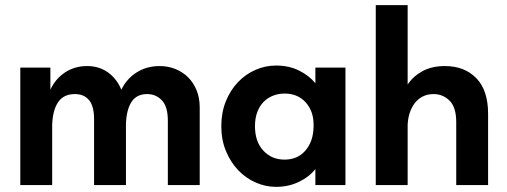

<svg xmlns="http://www.w3.org/2000/svg" viewBox="-20 -720 1972 747"><path d="M346 -256Q346 -307 326.5 -330.5Q307 -354 271 -354Q228 -354 206.5 -323Q185 -292 183 -234V0H59V-457H176V-371Q196 -414 233.5 -438.5Q271 -463 319 -463Q366 -463 400.5 -438Q435 -413 452 -371Q473 -414 512 -438.5Q551 -463 601 -463Q634 -463 662.5 -451.5Q691 -440 712 -419Q733 -398 745 -368.5Q757 -339 757 -302V0H633V-251Q633 -305 610 -329.5Q587 -354 552 -354Q512 -354 492 -324Q472 -294 470 -237V0H346V-256Z M1054 7Q1013 7 974.5 -10Q936 -27 906.5 -58Q877 -89 859 -132.5Q841 -176 841 -229Q841 -282 858.5 -325.5Q876 -369 905.5 -400Q935 -431 973.5 -448Q1012 -465 1054 -465Q1105 -465 1144.5 -445Q1184 -425 1207 -396V-457H1324V0H1207V-62Q1182 -31 1142 -12Q1102 7 1054 7ZM1087 -99Q1138 -99 1168.5 -134.5Q1199 -170 1200 -227V-235Q1200 -288 1169 -322Q1138 -356 1087 -356Q1064 -356 1043 -348Q1022 -340 1006 -324Q990 -308 981 -284Q972 -260 972 -229Q972 -169 1004.5 -134Q1037 -99 1087 -99Z M1755 -245Q1755 -303 1729 -328.5Q1703 -354 1667 -354Q1643 -354 1624.5 -344.5Q1606 -335 1593.5 -318.5Q1581 -302 1574 -280.5Q1567 -259 1566 -234V0H1442V-700H1566V-391Q1587 -423 1623.5 -443Q1660 -463 1711 -463Q1787 -463 1833 -416Q1879 -369 1879 -277V0H1755V-245Z"/></svg>

Font: Tilda Sans Bold
Style: Regular
Weight: 700
Designer: ParaType Ltd
Foundry: ParaType Ltd
Version: Version 1.009